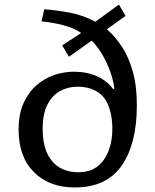

<svg xmlns="http://www.w3.org/2000/svg" viewBox="-20 -812 681 846"><path d="M309 14Q197 14 129.5 -53.5Q62 -121 62 -241Q62 -309 83.5 -357Q105 -405 140.5 -436Q176 -467 219 -481.5Q262 -496 305 -496Q363 -496 407.5 -476Q452 -456 478 -420L484 -421Q480 -456 466 -495.5Q452 -535 431 -571Q410 -607 384 -633L284 -562L254 -612L338 -667Q303 -690 257 -701.5Q211 -713 163 -718L175 -771Q230 -767 288.5 -756Q347 -745 400 -716L504 -792L533 -742L451 -683Q487 -652 517 -606.5Q547 -561 565 -497.5Q583 -434 583 -348Q583 -178 516 -82Q449 14 309 14ZM326 -53Q398 -53 436.5 -106.5Q475 -160 475 -247Q475 -279 468.5 -310Q462 -341 448 -367Q432 -396 399.5 -413Q367 -430 321 -430Q280 -430 245 -411Q210 -392 189 -351Q168 -310 168 -244Q168 -151 209.5 -102Q251 -53 326 -53Z"/></svg>

Font: Literata 7pt
Style: Regular
Weight: 400
Designer: Latin by Veronika Burian and Jose Scaglione. Greek by Irene Vlachou. Cyrillic by Vera Evstafieva.
Foundry: TypeTogether
Version: Version 3.002